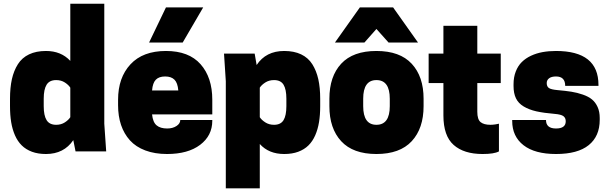

<svg xmlns="http://www.w3.org/2000/svg" viewBox="-20 -820 3296 1040"><path d="M229 -543.9Q311 -543.9 360.8 -490.2V-799.8H544.9V-149.9L555.2 0H389.2L377 -61Q326.2 14.2 229 14.2Q186 14.2 153.1 2Q120.1 -10.3 97.7 -32.5Q75.2 -54.7 61 -87.2Q46.9 -119.6 40.5 -158.4Q34.2 -197.3 34.2 -245.1V-285.2Q34.2 -345.2 44.4 -391.1Q54.7 -437 76.9 -472.2Q99.1 -507.3 137.5 -525.6Q175.8 -543.9 229 -543.9ZM360.8 -185.1V-345.2Q351.1 -360.4 331.1 -373.3Q311 -386.2 284.2 -386.2Q248 -386.2 232.4 -361.1Q216.8 -335.9 216.8 -285.2V-245.1Q216.8 -194.3 232.4 -169.2Q248 -144 284.2 -144Q311 -144 331.1 -157Q351.1 -169.9 360.8 -185.1Z M1129.9 -200.2H803.7Q808.1 -157.7 828.4 -140.9Q848.6 -124 885.7 -124Q915.5 -124 936 -137.5Q956.5 -150.9 956.5 -169.9H1129.9V-166Q1129.9 -85.4 1064.2 -35.6Q998.5 14.2 884.8 14.2Q818.4 14.2 767.1 -5.1Q715.8 -24.4 683.8 -59.8Q651.9 -95.2 635.7 -143.1Q619.6 -190.9 619.6 -250V-279.8Q619.6 -399.4 686.8 -471.7Q753.9 -543.9 878.9 -543.9Q1002.9 -543.9 1066.4 -472.2Q1129.9 -400.4 1129.9 -279.8ZM878.9 -779.8H1080.6L969.7 -589.8H787.6ZM803.7 -330.1H945.8Q942.4 -371.1 925 -388.4Q907.7 -405.8 874.5 -405.8Q841.3 -405.8 824.2 -388.4Q807.1 -371.1 803.7 -330.1Z M1519.5 14.2Q1436 14.2 1387.2 -40V200.2H1203.1V-379.9L1193.4 -529.8H1359.4L1370.1 -467.8Q1420.4 -543.9 1519.5 -543.9Q1572.8 -543.9 1611.1 -525.6Q1649.4 -507.3 1671.6 -472.2Q1693.8 -437 1704.1 -391.1Q1714.4 -345.2 1714.4 -285.2V-245.1Q1714.4 -197.3 1708 -158.4Q1701.7 -119.6 1687.5 -87.2Q1673.3 -54.7 1650.9 -32.5Q1628.4 -10.3 1595.5 2Q1562.5 14.2 1519.5 14.2ZM1387.2 -345.2V-185.1Q1397 -169.9 1417.2 -157Q1437.5 -144 1464.4 -144Q1500.5 -144 1515.9 -169.2Q1531.2 -194.3 1531.2 -245.1V-285.2Q1531.2 -335.9 1515.9 -361.1Q1500.5 -386.2 1464.4 -386.2Q1437.5 -386.2 1417.2 -373.3Q1397 -360.4 1387.2 -345.2Z M1764.2 -245.1V-285.2Q1764.2 -405.8 1828.1 -474.9Q1892.1 -543.9 2019 -543.9Q2146 -543.9 2210.2 -474.6Q2274.4 -405.3 2274.4 -285.2V-245.1Q2274.4 -124.5 2210.2 -55.2Q2146 14.2 2019 14.2Q1892.1 14.2 1828.1 -55.2Q1764.2 -124.5 1764.2 -245.1ZM1954.1 -589.8H1794.4L1929.2 -779.8H2109.4L2244.1 -589.8H2084.5L2019 -663.1ZM2019 -144Q2091.3 -144 2091.3 -245.1V-285.2Q2091.3 -386.2 2019 -386.2Q1947.3 -386.2 1947.3 -285.2V-245.1Q1947.3 -144 2019 -144Z M2565.4 -529.8H2692.4V-370.1H2565.4V-214.8Q2565.4 -172.9 2583.3 -158.4Q2601.1 -144 2636.7 -144Q2647.9 -144 2663.3 -146.2Q2678.7 -148.4 2682.6 -149.9V0Q2657.2 14.2 2593.8 14.2Q2492.7 14.2 2437.3 -34.9Q2381.8 -84 2381.8 -194.8V-370.1H2301.8V-529.8H2381.8V-680.2H2565.4Z M2991.7 -124Q3044.4 -124 3044.4 -163.1Q3044.4 -181.2 3032 -190.7Q3019.5 -200.2 2984.4 -203.1Q2924.8 -208 2885 -217Q2845.2 -226.1 2816.4 -243.4Q2787.6 -260.7 2774.7 -287.6Q2761.7 -314.5 2761.7 -354V-363.8Q2761.7 -401.9 2773.7 -432.6Q2785.6 -463.4 2806.4 -483.9Q2827.1 -504.4 2856.4 -518.1Q2885.7 -531.7 2919.2 -537.8Q2952.6 -543.9 2991.7 -543.9Q3221.7 -543.9 3221.7 -359.9V-355H3041.5Q3041.5 -405.8 2991.7 -405.8Q2967.3 -405.8 2954.3 -396Q2941.4 -386.2 2941.4 -370.1Q2941.4 -351.1 2953.6 -343Q2965.8 -335 2999.5 -332Q3043.9 -328.1 3075 -323.2Q3106 -318.4 3137 -307.6Q3168 -296.9 3186.8 -281.2Q3205.6 -265.6 3217 -240.5Q3228.5 -215.3 3228.5 -181.2V-170.9Q3228.5 -82 3168.9 -33.9Q3109.4 14.2 2991.7 14.2Q2877 14.2 2815.7 -33.4Q2754.4 -81.1 2754.4 -165V-169.9H2937.5Q2937.5 -124 2991.7 -124Z"/></svg>

Font: Cooper Hewitt
Style: Heavy
Weight: 713
Designer: Village Type and Design LLC
Foundry: Cooper Hewitt Smithsonian Design Museum
Version: 1.000